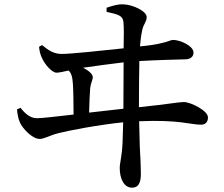

<svg xmlns="http://www.w3.org/2000/svg" viewBox="-20 -808 1040 890"><path d="M59 -301C60 -284 64 -259 72 -241C84 -213 129 -164 164 -164C185 -164 210 -180 248 -190C293 -202 439 -230 551 -241L548 -144C545 -82 535 -53 535 -29C535 21 555 62 592 62C621 62 633 41 633 -3C633 -31 631 -78 628 -128L625 -246C811 -254 863 -230 912 -230C930 -230 944 -240 944 -264C944 -295 864 -335 832 -335C807 -335 768 -326 624 -311C624 -393 625 -472 626 -525C711 -530 802 -532 839 -533C862 -533 877 -545 877 -564C877 -596 814 -623 782 -623C770 -623 745 -606 658 -596L629 -593C631 -617 633 -640 639 -667C645 -698 660 -706 660 -729C660 -756 596 -787 550 -788C527 -789 500 -781 474 -772V-753C524 -742 549 -737 552 -707C555 -681 554 -640 553 -584C450 -573 309 -558 266 -558C231 -558 206 -573 175 -599L161 -591C163 -569 168 -552 175 -538C188 -509 221 -471 242 -471C253 -471 275 -476 298 -481C309 -471 316 -454 318 -418C320 -388 321 -325 321 -277C242 -268 174 -260 151 -260C117 -260 93 -286 75 -308ZM553 -519 552 -304 393 -286C394 -330 396 -372 398 -400C401 -425 410 -436 410 -451C410 -466 387 -483 365 -494C420 -502 493 -512 553 -519Z"/></svg>

Font: Noto Serif CJK HK SemiBold
Style: Regular
Weight: 600
Designer: Ryoko NISHIZUKA 西塚涼子 (kana & ideographs); Frank Grießhammer (Latin, Greek & Cyrillic); Wenlong ZHANG 张文龙 (bopomofo); San
Foundry: Adobe
Version: Version 2.001;hotconv 1.1.0;makeotfexe 2.6.0